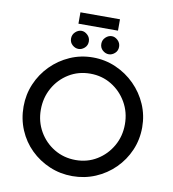

<svg xmlns="http://www.w3.org/2000/svg" viewBox="-104 -1083 1063 1181"><g transform="rotate(10 428.0 -492.5)"><path d="M58 -362Q58 -437 86.5 -504Q115 -571 166 -622.5Q217 -674 284 -703.5Q351 -733 427 -733Q503 -733 570.5 -703.5Q638 -674 689.5 -622.5Q741 -571 770 -504Q799 -437 799 -362Q799 -285 770 -218Q741 -151 689.5 -100Q638 -49 570.5 -20.5Q503 8 427 8Q351 8 284 -20.5Q217 -49 166 -99Q115 -149 86.5 -216.5Q58 -284 58 -362ZM166 -361Q166 -287 201 -226Q236 -165 296 -129Q356 -93 430 -93Q503 -93 562 -129Q621 -165 656 -226Q691 -287 691 -362Q691 -437 655.5 -498.5Q620 -560 560.5 -596Q501 -632 428 -632Q354 -632 294.5 -595.5Q235 -559 200.5 -497.5Q166 -436 166 -361ZM273 -825Q273 -849 290.5 -865.5Q308 -882 329 -882Q349 -882 366.5 -865.5Q384 -849 384 -825Q384 -800 366.5 -784.5Q349 -769 329 -769Q308 -769 290.5 -784.5Q273 -800 273 -825ZM462 -825Q462 -849 479.5 -865.5Q497 -882 518 -882Q538 -882 555.5 -865.5Q573 -849 573 -825Q573 -800 555.5 -784.5Q538 -769 518 -769Q497 -769 479.5 -784.5Q462 -800 462 -825ZM302 -993H549V-922H302Z"/></g></svg>

Font: Reem Kufi Fun
Style: Regular
Weight: 400
Designer: Khaled Hosny
Version: Version 1.005